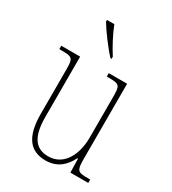

<svg xmlns="http://www.w3.org/2000/svg" viewBox="-188 -866 876 977"><g transform="rotate(30 250.0 -378.0)"><path d="M262 -606H268V-619C243 -657 209 -721 192 -766H149V-756C169 -721 227 -642 262 -606ZM235 10C304 10 345 -30 370 -81H374L376 0H481V-20H470C406 -20 400 -24 400 -99V-536H292V-516H300C371 -516 372 -511 372 -431V-203C372 -104 328 -15 236 -15C155 -15 124 -75 124 -182V-536H13V-516H24C91 -516 96 -511 96 -443V-184C96 -46 146 10 235 10Z"/></g></svg>

Font: Noto Serif Bengali Condensed Thin
Style: Regular
Weight: 100
Width: 3
Designer: Juan Bruce, Universal Thirst, Indian Type Foundry and the Monotype Design Team.
Foundry: Monotype Imaging Inc.
Version: Version 2.003